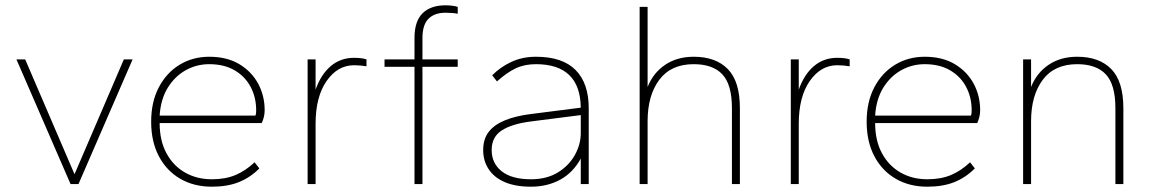

<svg xmlns="http://www.w3.org/2000/svg" viewBox="-20 -694 4352 724"><path d="M246 0 42 -470H75L261 -37L447 -470H480L276 0Z M779 10Q711 10 659.5 -20Q608 -50 579 -105Q550 -160 550 -235Q550 -310 579 -365Q608 -420 657.5 -450Q707 -480 769 -480Q836 -480 882.5 -452Q929 -424 953.5 -378.5Q978 -333 978 -278Q978 -264 974.5 -251Q971 -238 967 -230H582Q582 -164 607.5 -116.5Q633 -69 677.5 -43.5Q722 -18 779 -18Q830 -18 868 -34Q906 -50 940 -82L958 -59Q923 -24 880 -7Q837 10 779 10ZM582 -258H943Q945 -262 945.5 -267.5Q946 -273 946 -278Q946 -327 925 -366.5Q904 -406 864.5 -429Q825 -452 769 -452Q721 -452 680 -429Q639 -406 612.5 -363Q586 -320 582 -258Z M1140 0V-470H1170V-356Q1190 -413 1227 -444.5Q1264 -476 1315 -476Q1329 -476 1341.5 -474.5Q1354 -473 1362 -470V-444Q1350 -446 1338.5 -447Q1327 -448 1315 -448Q1253 -448 1211.5 -388.5Q1170 -329 1170 -227V0Z M1543 0V-442H1430V-470H1543V-551Q1543 -614 1573.5 -644Q1604 -674 1660 -674Q1672 -674 1685 -672.5Q1698 -671 1706 -668V-642Q1698 -644 1685 -645Q1672 -646 1660 -646Q1618 -646 1595.5 -623Q1573 -600 1573 -551V-470H1706V-442H1573V0Z M1982 10Q1924 10 1884 -7Q1844 -24 1823 -55.5Q1802 -87 1802 -128Q1802 -170 1823 -197Q1844 -224 1884.5 -240.5Q1925 -257 1982 -264L2170 -288Q2169 -370 2126.5 -411Q2084 -452 2001 -452Q1958 -452 1925 -436.5Q1892 -421 1854 -387L1836 -410Q1865 -440 1907 -460Q1949 -480 2001 -480Q2101 -480 2150.5 -430Q2200 -380 2200 -286V0H2170V-96Q2141 -43 2092.5 -16.5Q2044 10 1982 10ZM1982 -18Q2042 -18 2084 -44Q2126 -70 2148 -110Q2170 -150 2170 -192V-260L1982 -236Q1911 -227 1872.5 -202.5Q1834 -178 1834 -128Q1834 -78 1872 -48Q1910 -18 1982 -18Z M2392 0V-668H2422V-366Q2443 -419 2488 -449.5Q2533 -480 2596 -480Q2679 -480 2724.5 -433.5Q2770 -387 2770 -286V0H2740V-286Q2740 -375 2704 -413.5Q2668 -452 2596 -452Q2510 -452 2466 -393Q2422 -334 2422 -237V0Z M2962 0V-470H2992V-356Q3012 -413 3049 -444.5Q3086 -476 3137 -476Q3151 -476 3163.5 -474.5Q3176 -473 3184 -470V-444Q3172 -446 3160.5 -447Q3149 -448 3137 -448Q3075 -448 3033.5 -388.5Q2992 -329 2992 -227V0Z M3477 10Q3409 10 3357.5 -20Q3306 -50 3277 -105Q3248 -160 3248 -235Q3248 -310 3277 -365Q3306 -420 3355.5 -450Q3405 -480 3467 -480Q3534 -480 3580.5 -452Q3627 -424 3651.5 -378.5Q3676 -333 3676 -278Q3676 -264 3672.5 -251Q3669 -238 3665 -230H3280Q3280 -164 3305.5 -116.5Q3331 -69 3375.5 -43.5Q3420 -18 3477 -18Q3528 -18 3566 -34Q3604 -50 3638 -82L3656 -59Q3621 -24 3578 -7Q3535 10 3477 10ZM3280 -258H3641Q3643 -262 3643.5 -267.5Q3644 -273 3644 -278Q3644 -327 3623 -366.5Q3602 -406 3562.5 -429Q3523 -452 3467 -452Q3419 -452 3378 -429Q3337 -406 3310.5 -363Q3284 -320 3280 -258Z M3838 0V-470H3868V-366Q3889 -419 3934 -449.5Q3979 -480 4042 -480Q4125 -480 4170.5 -433.5Q4216 -387 4216 -286V0H4186V-286Q4186 -375 4150 -413.5Q4114 -452 4042 -452Q3956 -452 3912 -393Q3868 -334 3868 -237V0Z"/></svg>

Font: Gantari Thin
Style: Regular
Weight: 250
Designer: Anugrah Pasau
Foundry: Lafontype
Version: Version 1.000